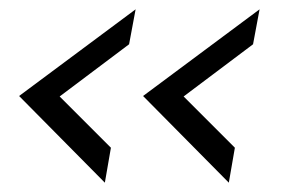

<svg xmlns="http://www.w3.org/2000/svg" viewBox="-20 -482 612 412"><path d="M218 -165 205 -90 21 -276 271 -462 257 -387 108 -275ZM484 -165 471 -90 287 -276 537 -462 523 -387 374 -275Z"/></svg>

Font: Open Sauce One
Style: Italic
Weight: 400
Italic angle: -10°
Designer: Alfredo Marco Pradil
Foundry: Creative Sauce Fz LLC
Version: Version 1.477